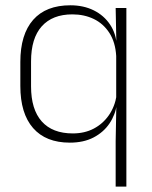

<svg xmlns="http://www.w3.org/2000/svg" viewBox="-20 -516 562 708"><path d="M237.5 10Q149 10 102 -43.8Q55 -97.5 55 -199V-287.5Q55 -389 102.2 -442.8Q149.5 -496.5 239.5 -496.5Q288 -496.5 325.8 -477.8Q363.5 -459 386 -425.2Q408.5 -391.5 411 -345.5H424L408.5 -309.5Q405.5 -360.5 383.2 -394.8Q361 -429 325.8 -446Q290.5 -463 247 -463Q173.5 -463 134 -419Q94.5 -375 94.5 -289.5V-197.5Q94.5 -112.5 134 -68.2Q173.5 -24 248.5 -24Q292 -24 325.8 -41.8Q359.5 -59.5 381.5 -91.2Q403.5 -123 410 -164.5L422.5 -132.5H411Q405.5 -93 383.8 -60.8Q362 -28.5 325.2 -9.2Q288.5 10 237.5 10ZM406.5 172V4.5L409 -130.5L408.5 -139V-346L409 -361L406.5 -486.5H446V172Z"/></svg>

Font: Anek Bangla Medium ExtraLight
Style: Regular
Weight: 250
Version: Version 1.003